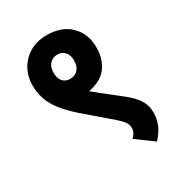

<svg xmlns="http://www.w3.org/2000/svg" viewBox="-175 -743 880 954"><g transform="rotate(-30 265.0 -266.0)"><path d="M50 -451Q50 -500 72.5 -541Q95 -582 136.5 -607Q178 -632 235 -632Q322 -632 371 -582.5Q420 -533 420 -456Q420 -392 387.5 -346Q355 -300 279 -285Q290 -277 301 -268Q312 -259 321 -251L424 -170Q469 -133 486.5 -102Q504 -71 504 -33Q504 0 490.5 34Q477 68 446 100L348 28Q359 17 365.5 5.5Q372 -6 372 -22Q372 -40 361 -56Q350 -72 328 -91L186 -213Q133 -259 103.5 -297.5Q74 -336 62 -373Q50 -410 50 -451ZM172 -452Q172 -420 187.5 -402.5Q203 -385 229 -385Q257 -385 274 -403.5Q291 -422 291 -454Q291 -487 275 -504.5Q259 -522 233 -522Q206 -522 189 -503.5Q172 -485 172 -452Z"/></g></svg>

Font: Noto Sans SemiCondensed
Style: Bold Italic
Weight: 700
Width: 4
Italic angle: -12°
Designer: Monotype Design Team
Foundry: Monotype Imaging Inc.
Version: Version 2.013; ttfautohint (v1.8.4.7-5d5b)